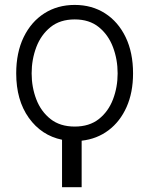

<svg xmlns="http://www.w3.org/2000/svg" viewBox="-20 -573 677 796"><path d="M237.2 6.4Q151.6 -11.4 99.4 -84.5Q47.2 -157.7 47.2 -268.8Q47.2 -355.1 78.1 -418.9Q109 -482.6 163.7 -517.6Q218.4 -552.6 289.8 -552.6Q361.2 -552.6 415.7 -517.6Q470.2 -482.6 500.9 -418.9Q531.6 -355.1 531.6 -268.8Q531.6 -189.6 504.8 -129.4Q478 -69.2 430 -33Q382.1 3.2 318.5 10.3V203.1H237.2ZM289.8 -48.3Q350.5 -48.3 389.9 -79.5Q429.3 -110.8 448.5 -161.2Q467.7 -211.6 467.7 -268.8Q467.7 -326.3 448.5 -377.3Q429.3 -428.3 389.9 -460.4Q350.5 -492.5 289.8 -492.5Q229 -492.5 189.5 -460.6Q149.9 -428.6 130.5 -377.5Q111.2 -326.3 111.2 -268.8Q111.2 -211.6 130.5 -161.2Q149.9 -110.8 189.5 -79.5Q229 -48.3 289.8 -48.3Z"/></svg>

Font: Inter UI Light
Style: Regular
Weight: 300
Designer: Rasmus Andersson
Foundry: rsms
Version: 3.2;8d6f07862